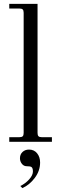

<svg xmlns="http://www.w3.org/2000/svg" viewBox="-20 -732 310 991"><path d="M173.8 -711.9V-45.9Q173.8 -33.7 178.7 -28.8Q183.6 -23.9 195.8 -23.9H248V0H27.8V-23.9H80.1Q92.3 -23.9 97.2 -28.8Q102.1 -33.7 102.1 -45.9V-666Q102.1 -678.2 97.2 -683.1Q92.3 -688 80.1 -688H27.8V-711.9ZM85 228Q111.3 215.3 130.6 193.8Q149.9 172.4 149.9 152.8Q149.9 135.3 142.1 129.9Q136.2 126 118.2 126Q102.5 126 92.8 113.3Q83 100.6 83 85Q83 64.9 96.2 52.5Q109.4 40 129.9 40Q155.8 40 171.4 59.1Q187 78.1 187 106.9Q187 149.9 159.4 186.5Q131.8 223.1 95.2 238.8Z"/></svg>

Font: Flanker Steampunk
Style: Regular
Weight: 400
Designer: Alexey Kryukov, Leonardo Di Lena
Foundry: Alexey Kryukov, Leonardo Di Lena
Version: 1.210